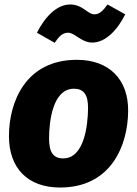

<svg xmlns="http://www.w3.org/2000/svg" viewBox="-20 -818 613 857"><path d="M392 -628C451 -628 504 -684 539 -754L460 -798C440 -770 424 -754 401 -754C371 -754 350 -798 293 -798C232 -798 179 -740 145 -672L224 -627C244 -656 259 -672 284 -672C314 -672 343 -628 392 -628ZM248 19C477 19 551 -170 552 -323C553 -463 468 -551 323 -551C95 -551 20 -364 20 -210C20 -67 104 19 248 19ZM262 -111C219 -111 199 -137 199 -200C199 -275 215 -422 310 -422C353 -422 374 -396 373 -333C372 -258 356 -111 262 -111Z"/></svg>

Font: Fira Sans ExtraBold
Style: Italic
Weight: 800
Italic angle: -8°
Designer: bBox Type GmbH & Carrois Corporate GbR & Edenspiekermann AG
Foundry: bBox Type GmbH & Carrois Corporate GbR & Edenspiekermann AG
Version: Version 4.301;PS 004.301;hotconv 1.0.88;makeotf.lib2.5.64775